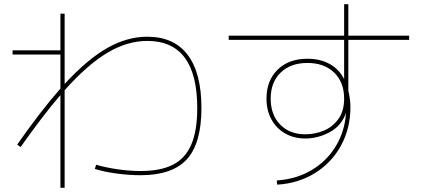

<svg xmlns="http://www.w3.org/2000/svg" viewBox="-20 -840 2040 915"><path d="M432 -35 438 -55Q481 -42 539 -33.5Q597 -25 650 -25Q746 -25 805 -55.5Q864 -86 892 -152Q920 -218 920 -325Q920 -645 682 -645Q587 -645 492.5 -589Q398 -533 288 -410V55H268V-387Q186 -292 78 -139L62 -151Q173 -310 268 -418V-580H40V-600H268V-775H288V-440Q397 -558 491.5 -611.5Q586 -665 682 -665Q809 -665 874.5 -578.5Q940 -492 940 -325Q940 -158 871 -81.5Q802 -5 650 -5Q596 -5 536 -13Q476 -21 432 -35Z M1629 -302Q1607 -240 1551 -210Q1495 -180 1435 -180Q1381 -180 1339 -204Q1297 -228 1273.5 -271Q1250 -314 1250 -370Q1250 -456 1303 -508Q1356 -560 1445 -560Q1507 -560 1552 -534.5Q1597 -509 1620 -463V-650H1070V-670H1620V-820H1640V-670H1930V-650H1640V-408Q1650 -366 1650 -330Q1650 -229 1605.5 -147Q1561 -65 1481.5 -15.5Q1402 34 1301 40L1299 20Q1391 14 1463.5 -28.5Q1536 -71 1579.5 -142Q1623 -213 1629 -302ZM1435 -200Q1480 -200 1522 -217Q1564 -234 1592 -272Q1620 -310 1620 -370Q1620 -448 1572.5 -494Q1525 -540 1445 -540Q1365 -540 1317.5 -494Q1270 -448 1270 -370Q1270 -293 1315 -246.5Q1360 -200 1435 -200Z"/></svg>

Font: Enso Thin
Style: Regular
Weight: 100
Designer: Coji Morishita
Foundry: UNDERFOREST DESIGN
Version: Version 1.000